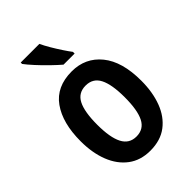

<svg xmlns="http://www.w3.org/2000/svg" viewBox="-228 -862 967 967"><g transform="rotate(-45 256.0 -378.0)"><path d="M472 -272Q472 -190 448 -126.5Q424 -63 376 -26.5Q328 10 255 10Q186 10 138 -26Q90 -62 65 -125.5Q40 -189 40 -272Q40 -402 94 -477.5Q148 -553 257 -553Q354 -553 413 -480.5Q472 -408 472 -272ZM158 -272Q158 -181 181.5 -135.5Q205 -90 256 -90Q308 -90 331 -135Q354 -180 354 -272Q354 -363 331 -408Q308 -453 256 -453Q204 -453 181 -408.5Q158 -364 158 -272ZM240 -766Q250 -744 266.5 -716Q283 -688 300.5 -661.5Q318 -635 331 -618V-606H252Q232 -623 203 -651Q174 -679 147.5 -708Q121 -737 107 -756V-766Z"/></g></svg>

Font: Noto Sans Kannada Condensed SemiBold
Style: Regular
Weight: 600
Width: 3
Designer: Jelle Bosma - Monotype Design Team
Foundry: Monotype Imaging Inc.
Version: Version 2.005; ttfautohint (v1.8.4.7-5d5b)